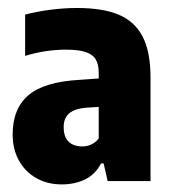

<svg xmlns="http://www.w3.org/2000/svg" viewBox="-20 -770 441 493"><path d="M366.5 -570.5V-305H256.5L246 -350.5H239.5Q225 -322.5 198.8 -309.5Q172.5 -296.5 138.5 -296.5Q101.5 -296.5 73 -312.8Q44.5 -329 28.5 -358Q12.5 -387 12.5 -424.5Q12.5 -491 53 -525.5Q93.5 -560 184.5 -565L233.5 -568.5V-582.5Q233.5 -604.5 225.8 -617.5Q218 -630.5 199.5 -636.5Q181 -642.5 149 -642.5Q97 -642.5 44.5 -626.5V-732.5Q74.5 -740.5 109.8 -745Q145 -749.5 178 -749.5Q244.5 -749.5 285.5 -732Q326.5 -714.5 346.5 -675.5Q366.5 -636.5 366.5 -570.5ZM233.5 -414.5V-495.5L201.5 -493.5Q172 -491 157.8 -479Q143.5 -467 143.5 -444Q143.5 -418.5 156.2 -406.2Q169 -394 191.5 -394Q203 -394 214 -398.8Q225 -403.5 233.5 -414.5Z"/></svg>

Font: Encode Sans Condensed
Style: Bold
Weight: 700
Width: 3
Designer: Multiple Designers
Foundry: Impallari Type
Version: Version 2.000